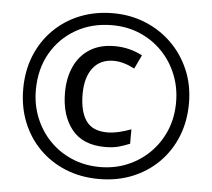

<svg xmlns="http://www.w3.org/2000/svg" viewBox="-52 -781 936 847"><g transform="rotate(5 416.0 -357.0)"><path d="M431 -133Q332 -133 283 -194.5Q234 -256 234 -357Q234 -422 257 -472.5Q280 -523 325 -551.5Q370 -580 435 -580Q500 -580 558 -550L529 -489Q479 -515 436 -515Q377 -515 344.5 -473Q312 -431 312 -357Q312 -281 340.5 -239.5Q369 -198 435 -198Q458 -198 486.5 -204.5Q515 -211 540 -221V-157Q516 -147 491 -140Q466 -133 431 -133ZM416 10Q336 10 269 -17Q202 -44 152.5 -93.5Q103 -143 76 -210Q49 -277 49 -357Q49 -437 76 -504Q103 -571 152.5 -620.5Q202 -670 269 -697Q336 -724 416 -724Q492 -724 558.5 -697Q625 -670 675.5 -620.5Q726 -571 754.5 -504Q783 -437 783 -357Q783 -277 756 -210Q729 -143 679.5 -93.5Q630 -44 563 -17Q496 10 416 10ZM416 -43Q480 -43 536 -66Q592 -89 635 -131.5Q678 -174 702 -231Q726 -288 726 -357Q726 -422 703 -479Q680 -536 638.5 -579Q597 -622 540.5 -646.5Q484 -671 416 -671Q326 -671 255.5 -630.5Q185 -590 145 -519.5Q105 -449 105 -357Q105 -292 128 -235Q151 -178 192.5 -135Q234 -92 291 -67.5Q348 -43 416 -43Z"/></g></svg>

Font: Noto Sans Vithkuqi
Style: Regular
Weight: 400
Version: Version 1.001